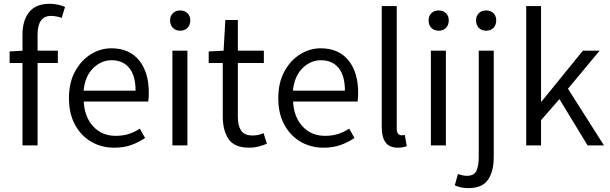

<svg xmlns="http://www.w3.org/2000/svg" viewBox="-20 -767 3216 1013"><path d="M98.6 0V-584Q98.6 -659.7 134 -703.4Q169.4 -747.1 242.2 -747.1Q263.7 -747.1 285.9 -742.2Q308.1 -737.3 323.2 -730.5L305.7 -672.9Q273.9 -683.1 249 -683.1Q178.2 -683.1 178.2 -583V0ZM30.8 -434.6V-495.6L101.6 -499.5H285.2V-434.6Z M581.5 12.2Q515.6 12.2 461.7 -19Q407.7 -50.3 375.7 -108.9Q343.8 -167.5 343.8 -249Q343.8 -330.6 375.7 -389.6Q407.7 -448.7 459 -480.5Q510.3 -512.2 567.4 -512.2Q661.6 -512.2 713.4 -449.2Q765.1 -386.2 765.1 -277.8Q765.1 -250.5 762.2 -231.4H421.9Q425.8 -149.9 471.7 -100.1Q517.6 -50.3 590.8 -50.3Q628.4 -50.3 659.7 -60.3Q690.9 -70.3 717.8 -88.4L745.6 -39.1Q712.9 -16.6 673.3 -2.2Q633.8 12.2 581.5 12.2ZM420.9 -288.6H695.3Q695.3 -367.2 662.1 -408.2Q628.9 -449.2 568.4 -449.2Q514.2 -449.2 471.4 -407.2Q428.7 -365.2 420.9 -288.6Z M889.6 0V-499.5H968.8V0ZM930.7 -605Q906.7 -605 892.1 -619.9Q877.4 -634.8 877.4 -659.7Q877.4 -682.6 892.1 -697.3Q906.7 -711.9 930.7 -711.9Q954.6 -711.9 969.2 -697.3Q983.9 -682.6 983.9 -659.7Q983.9 -634.8 969.2 -619.9Q954.6 -605 930.7 -605Z M1295.4 12.2Q1216.8 12.2 1186 -33.2Q1155.3 -78.6 1155.3 -152.3V-434.6H1081.1V-495.6L1159.7 -499.5L1168.9 -661.6H1234.9V-499.5H1372.1V-434.6H1234.9V-150.4Q1234.9 -104 1252 -78.1Q1269 -52.2 1313 -52.2Q1326.2 -52.2 1340.8 -54.9Q1355.5 -57.6 1370.6 -64.5L1388.2 -8.8Q1368.2 0 1344.2 6.1Q1320.3 12.2 1295.4 12.2Z M1686 12.2Q1620.1 12.2 1566.2 -19Q1512.2 -50.3 1480.2 -108.9Q1448.2 -167.5 1448.2 -249Q1448.2 -330.6 1480.2 -389.6Q1512.2 -448.7 1563.5 -480.5Q1614.7 -512.2 1671.9 -512.2Q1766.1 -512.2 1817.9 -449.2Q1869.6 -386.2 1869.6 -277.8Q1869.6 -250.5 1866.7 -231.4H1526.4Q1530.3 -149.9 1576.2 -100.1Q1622.1 -50.3 1695.3 -50.3Q1732.9 -50.3 1764.2 -60.3Q1795.4 -70.3 1822.3 -88.4L1850.1 -39.1Q1817.4 -16.6 1777.8 -2.2Q1738.3 12.2 1686 12.2ZM1525.4 -288.6H1799.8Q1799.8 -367.2 1766.6 -408.2Q1733.4 -449.2 1672.9 -449.2Q1618.7 -449.2 1575.9 -407.2Q1533.2 -365.2 1525.4 -288.6Z M2079.6 12.2Q2034.7 12.2 2014.4 -15.4Q1994.1 -43 1994.1 -95.7V-734.9H2073.2V-89.4Q2073.2 -69.3 2080.6 -61.3Q2087.9 -53.2 2098.1 -53.2Q2102.1 -53.2 2105.7 -53.5Q2109.4 -53.7 2115.7 -55.2L2126 3.9Q2117.7 7.3 2106 9.8Q2094.2 12.2 2079.6 12.2Z M2253.4 0V-499.5H2332.5V0ZM2294.4 -605Q2270.5 -605 2255.9 -619.9Q2241.2 -634.8 2241.2 -659.7Q2241.2 -682.6 2255.9 -697.3Q2270.5 -711.9 2294.4 -711.9Q2318.4 -711.9 2333 -697.3Q2347.7 -682.6 2347.7 -659.7Q2347.7 -634.8 2333 -619.9Q2318.4 -605 2294.4 -605Z M2451.2 225.6Q2430.2 225.6 2411.4 221.4Q2392.6 217.3 2379.4 210.9L2396 151.4Q2405.3 154.3 2418.2 157.5Q2431.2 160.6 2442.9 160.6Q2481.9 160.6 2493.9 133.8Q2505.9 106.9 2505.9 60.5V-499.5H2585V61.5Q2585 138.2 2554.4 181.9Q2523.9 225.6 2451.2 225.6ZM2544.9 -605Q2521 -605 2506.3 -619.9Q2491.7 -634.8 2491.7 -659.7Q2491.7 -682.6 2506.3 -697.3Q2521 -711.9 2544.9 -711.9Q2568.8 -711.9 2583.5 -697.3Q2598.1 -682.6 2598.1 -659.7Q2598.1 -634.8 2583.5 -619.9Q2568.8 -605 2544.9 -605Z M2756.3 0V-734.9H2834.5V-231.4H2837.4L3055.2 -499.5H3143.6L2976.6 -298.8L3166.5 0H3080.1L2931.6 -244.1L2834.5 -132.8V0Z"/></svg>

Font: Akatab
Style: Regular
Weight: 400
Designer: SIL Global
Foundry: SIL Global
Version: Version 4.100